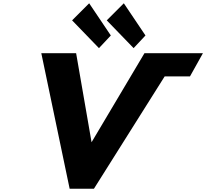

<svg xmlns="http://www.w3.org/2000/svg" viewBox="-20 -1149 1255 1169"><path d="M654.7 -933 582.5 -856 419 -1025 522.9 -1129ZM865.7 -933 793.5 -856 630 -1025 733.9 -1129ZM404 0H552L982.7 -684H1136.8L1215.5 -825H859.5L537.5 -283L443.5 -825H231.5Z"/></svg>

Font: Hussar
Style: BdOblTwo
Weight: 700
Foundry: Cannot Into Space Fonts
Version: Version 2.00